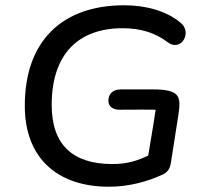

<svg xmlns="http://www.w3.org/2000/svg" viewBox="-20 -699 770 728"><path d="M393 9C472 9 541 -12 592 -35C614 -44 624 -57 628 -82L656 -261C667 -333 664 -360 559 -360H438C409 -360 391 -344 391 -317C391 -297 406 -283 433 -283C500 -284 546 -283 570 -283C567 -261 558 -202 542 -109C503 -91 466 -77 406 -77C257 -77 176 -149 176 -301C176 -494 277 -592 445 -592C512 -592 569 -575 617 -538C668 -501 712 -579 662 -615C611 -657 534 -679 451 -679C215 -679 74 -543 74 -298C74 -99 198 9 393 9Z"/></svg>

Font: SN Pro Medium
Style: Italic
Weight: 400
Italic angle: -9°
Designer: Tobias Whetton
Foundry: Supernotes
Version: Version 1.001;Glyphs 3.2 (3249)